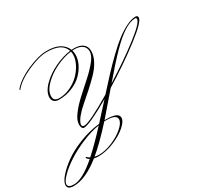

<svg xmlns="http://www.w3.org/2000/svg" viewBox="-685 -1206 2110 2045"><g transform="rotate(-30 370.0 -183.0)"><path d="M1117 -708Q995 -708 800 -508Q693 -399 553 -233Q787 -380 959 -512.5Q1131 -645 1131 -691Q1131 -708 1117 -708ZM5 353Q35 359 57 359Q137 359 226.5 320.5Q316 282 373.5 230Q431 178 431 137Q431 78 304 78H284Q121 258 5 353ZM-83 315 -74 309Q-62 323 -38 336Q67 242 211 86Q109 102 -4.5 150Q-118 198 -203.5 254Q-289 310 -345.5 367Q-402 424 -402 459Q-402 499 -329 499Q-225 499 -51 348Q-77 332 -83 315ZM-74 -434Q-74 -375 -5.5 -375Q63 -375 130.5 -406.5Q198 -438 245.5 -486Q293 -534 322.5 -592.5Q352 -651 352 -704Q352 -723 347 -743Q258 -732 161 -686Q64 -640 -5 -570.5Q-74 -501 -74 -434ZM292 69H313Q462 69 462 135Q462 179 398.5 234.5Q335 290 235.5 330.5Q136 371 46 371Q14 371 -9 365Q-196 513 -340 513Q-415 513 -415 463Q-415 422 -363.5 362Q-312 302 -229 242.5Q-146 183 -24 135Q98 87 222 74Q314 -25 404 -126Q133 30 64 30Q44 30 36 0Q33 -12 33 -27Q33 -78 83.5 -145Q134 -212 206 -277.5Q278 -343 349.5 -407Q421 -471 471.5 -534Q522 -597 522 -645.5Q522 -694 486.5 -720Q451 -746 390 -746Q382 -746 375.5 -745.5Q369 -745 366 -745Q374 -718 374 -691Q374 -635 345.5 -577Q317 -519 268 -471Q219 -423 144 -392.5Q69 -362 -16 -362Q-55 -362 -75.5 -381Q-96 -400 -96 -432Q-96 -501 -24.5 -573.5Q47 -646 148.5 -694Q250 -742 344 -754Q308 -868 121 -868Q26 -868 -116.5 -804.5Q-259 -741 -323 -660L-332 -666Q-264 -751 -120 -815Q24 -879 125 -879Q226 -879 283.5 -845.5Q341 -812 362 -756Q372 -757 392 -757Q459 -757 498.5 -728Q538 -699 538 -640.5Q538 -582 504 -519.5Q470 -457 418.5 -404.5Q367 -352 305.5 -296Q244 -240 190 -194.5Q136 -149 96.5 -101Q57 -53 50 -16Q50 12 79 12Q142 12 436 -162Q529 -265 592.5 -333Q656 -401 739.5 -482Q823 -563 885 -610Q947 -657 1012 -689.5Q1077 -722 1127 -722Q1155 -722 1155 -696Q1155 -645 962 -497Q769 -349 521 -196Q357 -4 292 69Z"/></g></svg>

Font: Monsieur La Doulaise
Style: Regular
Weight: 400
Designer: Alejandro Paul
Foundry: Alejandro Paul
Version: Version 1.000